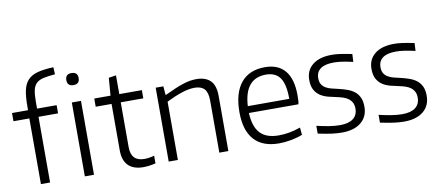

<svg xmlns="http://www.w3.org/2000/svg" viewBox="-72 -1092 3164 1382"><g transform="rotate(-10 1510.0 -401.0)"><path d="M487 -661Q442 -661 442 -705Q442 -749 487 -749Q532 -749 532 -705Q532 -661 487 -661ZM453 -540H520V0H453ZM132 -480H16V-540H133V-567Q133 -639 143 -685Q153 -731 179 -758.5Q205 -786 250 -798Q295 -810 366 -813L369 -761Q316 -757 282.5 -749Q249 -741 230.5 -722.5Q212 -704 205.5 -672.5Q199 -641 199 -591V-540H342V-480H199V0H132Z M880 8Q808 8 770.5 -29.5Q733 -67 733 -140V-480H617V-540H736L746 -669L800 -677V-540H965V-480H800V-153Q800 -49 897 -49Q913 -49 931.5 -51.5Q950 -54 970 -60V-4Q923 8 880 8Z M1066 -540H1122L1127 -477H1132Q1172 -496 1205 -510Q1238 -524 1265.5 -533Q1293 -542 1316.5 -546Q1340 -550 1363 -550Q1432 -550 1467 -514.5Q1502 -479 1502 -403V0H1436V-380Q1436 -440 1412.5 -465.5Q1389 -491 1341 -491Q1299 -491 1246 -473.5Q1193 -456 1133 -426V0H1066Z M1872 9Q1752 9 1690.5 -59.5Q1629 -128 1629 -261Q1629 -401 1689.5 -475Q1750 -549 1865 -549Q1962 -549 2012 -488.5Q2062 -428 2062 -310Q2062 -287 2061 -271Q2060 -255 2057 -244H1695Q1700 -143 1744.5 -95.5Q1789 -48 1880 -48Q1917 -48 1957 -55Q1997 -62 2039 -77L2044 -23Q2006 -8 1960 0.5Q1914 9 1872 9ZM1863 -495Q1707 -495 1696 -294H1999Q1999 -401 1966 -448Q1933 -495 1863 -495Z M2331 11Q2297 11 2258.5 6Q2220 1 2157 -12V-69Q2204 -58 2246.5 -51Q2289 -44 2327 -44Q2390 -44 2423 -69.5Q2456 -95 2456 -143Q2456 -168 2447 -185.5Q2438 -203 2422.5 -215Q2407 -227 2385 -234.5Q2363 -242 2338 -247Q2308 -253 2277 -261Q2246 -269 2221 -285Q2196 -301 2180 -329Q2164 -357 2164 -403Q2164 -473 2214.5 -513Q2265 -553 2354 -553Q2369 -553 2383.5 -552Q2398 -551 2415 -548.5Q2432 -546 2452.5 -542.5Q2473 -539 2502 -533L2499 -476Q2450 -487 2418 -491.5Q2386 -496 2358 -496Q2295 -496 2262.5 -472.5Q2230 -449 2230 -404Q2230 -377 2240 -360Q2250 -343 2268 -332Q2286 -321 2309.5 -315Q2333 -309 2360 -303Q2394 -295 2423.5 -284.5Q2453 -274 2475 -256.5Q2497 -239 2509.5 -212Q2522 -185 2522 -145Q2522 -72 2471.5 -30.5Q2421 11 2331 11Z M2786 11Q2752 11 2713.5 6Q2675 1 2612 -12V-69Q2659 -58 2701.5 -51Q2744 -44 2782 -44Q2845 -44 2878 -69.5Q2911 -95 2911 -143Q2911 -168 2902 -185.5Q2893 -203 2877.5 -215Q2862 -227 2840 -234.5Q2818 -242 2793 -247Q2763 -253 2732 -261Q2701 -269 2676 -285Q2651 -301 2635 -329Q2619 -357 2619 -403Q2619 -473 2669.5 -513Q2720 -553 2809 -553Q2824 -553 2838.5 -552Q2853 -551 2870 -548.5Q2887 -546 2907.5 -542.5Q2928 -539 2957 -533L2954 -476Q2905 -487 2873 -491.5Q2841 -496 2813 -496Q2750 -496 2717.5 -472.5Q2685 -449 2685 -404Q2685 -377 2695 -360Q2705 -343 2723 -332Q2741 -321 2764.5 -315Q2788 -309 2815 -303Q2849 -295 2878.5 -284.5Q2908 -274 2930 -256.5Q2952 -239 2964.5 -212Q2977 -185 2977 -145Q2977 -72 2926.5 -30.5Q2876 11 2786 11Z"/></g></svg>

Font: Plata Sans Light
Style: Regular
Weight: 300
Designer: Pablo Impallari, Andres Torresi, & Cristiano Sobral
Foundry: Pablo Impallari, Andres Torresi, & Cristiano Sobral
Version: Version 1.00;December 28, 2019;FontCreator 12.0.0.2547 64-bi